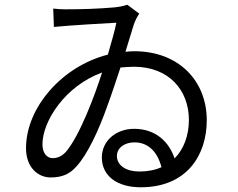

<svg xmlns="http://www.w3.org/2000/svg" viewBox="-20 -750 996 805"><path d="M563.9 -30.9C511 -30.9 470.2 -55 470.2 -95.9C470.2 -131 503.2 -153.1 544 -153.1C600.1 -153.1 639.9 -115.1 657 -49C630 -36.9 599.1 -30.9 563.9 -30.9ZM256 -112.9C236.2 -92 218 -87 199.9 -87C177.9 -87 158 -106.9 158 -144.9C158 -241.8 253.2 -389.9 408 -446C378.2 -351.9 313.9 -180 256 -112.9ZM540.1 -644.2C546.2 -663.4 555 -679.7 563.9 -692.8L513.8 -730.1C498.9 -725.1 480.8 -721.2 459.9 -719.1C392 -713.1 321.7 -710.9 253.9 -710.9C236.9 -710.9 219.1 -712 203.1 -714.1L206 -637.1C280.9 -644.2 415.1 -652 468 -654.8C460.9 -619.7 447.1 -572.8 432.2 -521C237.2 -470.9 89.1 -296.9 89.1 -128.9C89.1 -46.9 140.3 -6 192.1 -6C240.1 -6 272 -19.9 300.1 -51.8C345.2 -99.8 394.2 -203.1 431.1 -308.9C450.3 -360.8 468 -415.8 485.1 -467C503.2 -468 521.7 -470.2 540.8 -470.2C688.9 -470.2 772 -371.1 772 -247.2C772 -183.2 751.1 -125 712 -85.9C688.9 -153.8 634.9 -209.9 541.9 -209.9C467 -209.9 407 -159.8 407 -89.8C407 -11.7 471.9 35.2 570 35.2C764.9 35.2 846.9 -101.2 846.9 -246.1C846.9 -410.2 730.1 -535.2 543 -535.2C530.9 -535.2 518.1 -534.1 506 -533Z"/></svg>

Font: Karasuma Gothic
Style: Regular
Weight: 400
Designer: Rasmus Andersson, Ryoko Nishizuka
Foundry: Genbu
Version: Version 1.00